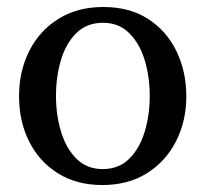

<svg xmlns="http://www.w3.org/2000/svg" viewBox="-20 -514 584 546"><path d="M509.8 -240.2Q509.8 -169.4 480.5 -112.1Q451.2 -54.7 397.7 -21.2Q344.2 12.2 271 12.2Q198.2 12.2 145 -21Q91.8 -54.2 63 -111.3Q34.2 -168.5 34.2 -240.2Q34.2 -311.5 63.2 -369.1Q92.3 -426.8 146.2 -460.4Q200.2 -494.1 273.9 -494.1Q348.6 -494.1 401.4 -460Q454.1 -425.8 481.9 -368.2Q509.8 -310.5 509.8 -240.2ZM405.8 -241.2Q405.8 -295.9 391.4 -343.3Q377 -390.6 347.4 -419.9Q317.9 -449.2 272.9 -449.2Q226.6 -449.2 197 -419.9Q167.5 -390.6 153.3 -343.3Q139.2 -295.9 139.2 -241.2Q139.2 -187 153.6 -139.4Q168 -91.8 197.5 -62.5Q227.1 -33.2 272 -33.2Q317.9 -33.2 347.4 -62.5Q377 -91.8 391.4 -139.2Q405.8 -186.5 405.8 -241.2Z"/></svg>

Font: Eeyek
Style: Regular
Weight: 400
Designer: Pravabati Chingangbam and Tabish
Foundry: SIL International
Version: Version 2.000